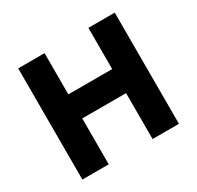

<svg xmlns="http://www.w3.org/2000/svg" viewBox="-151 -874 1074 1047"><g transform="rotate(-30 386.5 -350.0)"><path d="M82.5 0V-700H248.5V-440.5H524.5V-700H690.5V0H524.5V-289H248.5V0Z"/></g></svg>

Font: Geologica Cursive
Style: Bold
Weight: 700
Designer: Sindre Bremnes, Frode Helland
Foundry: Monokrom Skriftforlag AS
Version: Version 1.010;gftools[0.9.28]